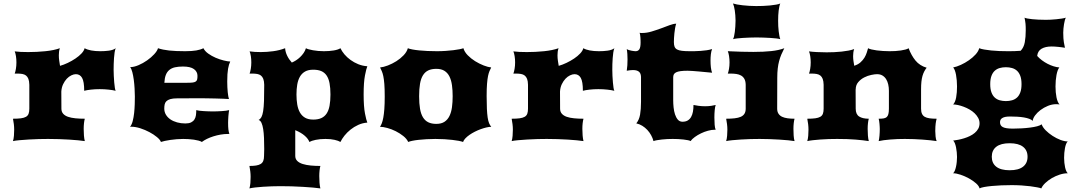

<svg xmlns="http://www.w3.org/2000/svg" viewBox="-20 -801 6116 1090"><path d="M53.7 0Q57.6 -12.7 59.1 -30.3Q60.5 -47.9 60.5 -64.9Q60.5 -80.6 58.6 -96.2Q56.6 -111.8 53.7 -127Q81.1 -127 98.9 -129.4Q116.7 -131.8 127.4 -137.9Q138.2 -144 142.3 -155.3Q146.5 -166.5 146.5 -184.1V-319.8Q146 -340.8 141.1 -353.3Q136.2 -365.7 127.7 -372.3Q119.1 -378.9 106.7 -381.1Q94.2 -383.3 78.6 -383.3H63.5Q67.4 -393.1 70.3 -410.4Q73.2 -427.7 73.2 -446.8Q73.2 -465.3 70.6 -482.2Q67.9 -499 63.5 -509.3Q77.6 -507.3 97.4 -506.3Q117.2 -505.4 140.1 -505.4Q163.6 -505.4 188.7 -506.6Q213.9 -507.8 237.8 -510.3Q261.7 -512.7 283 -517.1Q304.2 -521.5 319.8 -527.3Q316.4 -517.6 315.2 -507.6Q314 -497.6 314 -486.8Q314 -471.7 316.2 -456.5Q318.4 -441.4 320.8 -427.2Q341.8 -433.1 365 -444.1Q388.2 -455.1 408.4 -468.8Q428.7 -482.4 442.9 -497.6Q457 -512.7 460.4 -527.3Q474.6 -519 497.3 -514.6Q520 -510.3 549.3 -510.3Q561 -510.3 573.7 -511Q586.4 -511.7 598.4 -513.4Q610.4 -515.1 620.4 -518.6Q630.4 -522 636.7 -527.3Q632.8 -517.6 630.6 -502.9Q628.4 -488.3 627.2 -471.4Q626 -454.6 625.5 -437.3Q625 -419.9 625 -404.8Q625 -389.6 626 -370.4Q627 -351.1 628.4 -333.3Q629.9 -315.4 632.1 -302.2Q634.3 -289.1 636.7 -285.6Q620.6 -289.6 596.4 -292.2Q572.3 -294.9 545.9 -294.9Q519.5 -294.9 496.1 -292.2Q472.7 -289.6 458 -285.6Q458 -337.9 446 -358.9Q434.1 -379.9 410.6 -379.9Q398.9 -379.9 385 -373.3Q371.1 -366.7 359.1 -354Q347.2 -341.3 338.4 -323Q329.6 -304.7 328.1 -281.2L328.6 -184.1Q328.6 -166.5 338.6 -155.3Q348.6 -144 366.2 -137.9Q383.8 -131.8 408.2 -129.4Q432.6 -127 461.4 -127Q458.5 -116.7 456.8 -101.6Q455.1 -86.4 455.1 -69.3Q455.1 -50.8 456.5 -32Q458 -13.2 461.4 0Q445.8 -2.4 422.9 -4.6Q399.9 -6.8 372.6 -8.5Q345.2 -10.3 314.5 -11.2Q283.7 -12.2 252.9 -12.2Q229.5 -12.2 200.4 -11.5Q171.4 -10.7 143.1 -9Q114.7 -7.3 90.6 -5.1Q66.4 -2.9 53.7 0Z M718.3 -81.1Q728 -92.8 733.4 -113.8Q738.8 -134.8 741.5 -159.4Q744.1 -184.1 744.9 -209Q745.6 -233.9 745.6 -252.9Q745.6 -272.9 744.1 -298.3Q742.7 -323.7 739.5 -347.9Q736.3 -372.1 731.2 -391.6Q726.1 -411.1 718.8 -419.9Q740.2 -419.9 766.1 -430.9Q792 -441.9 815.2 -458.3Q838.4 -474.6 855.5 -493.2Q872.6 -511.7 877 -527.3Q903.8 -518.1 940.4 -514.2Q977.1 -510.3 1031.2 -510.3Q1069.3 -510.3 1094.2 -514.6Q1119.1 -519 1134.8 -527.3Q1143.1 -510.3 1162.4 -496.6Q1181.6 -482.9 1204.3 -473.1Q1227.1 -463.4 1249.8 -457.8Q1272.5 -452.1 1287.1 -451.7Q1283.2 -443.4 1280 -433.6Q1276.9 -423.8 1274.7 -410.6Q1272.5 -397.5 1271.2 -379.6Q1270 -361.8 1270 -337.9Q1270 -321.3 1270.8 -305.7Q1271.5 -290 1272.9 -276.9Q1274.4 -263.7 1276.1 -253.7Q1277.8 -243.7 1279.8 -238.8Q1267.6 -239.7 1247.1 -240.5Q1226.6 -241.2 1202.1 -241.9Q1177.7 -242.7 1151.1 -242.9Q1124.5 -243.2 1100.6 -243.2Q1072.3 -243.2 1044.2 -242.9Q1016.1 -242.7 986.3 -242.7Q961.4 -242.7 946.8 -238.3Q932.1 -233.9 924.6 -226.3Q917 -218.8 914.8 -208Q912.6 -197.3 912.6 -184.6Q912.6 -165.5 921.9 -149.9Q931.2 -134.3 947.3 -123.3Q963.4 -112.3 985.4 -106.2Q1007.3 -100.1 1032.2 -100.1Q1052.7 -100.1 1064.9 -106.2Q1077.1 -112.3 1083.7 -122.6Q1090.3 -132.8 1092.3 -146.5Q1094.2 -160.2 1094.2 -175.8Q1100.1 -173.8 1111.8 -172.4Q1123.5 -170.9 1137.2 -170.2Q1150.9 -169.4 1164.8 -168.9Q1178.7 -168.5 1189 -168.5Q1199.2 -168.5 1212.4 -168.9Q1225.6 -169.4 1238.5 -170.2Q1251.5 -170.9 1262.7 -172.4Q1273.9 -173.8 1280.8 -175.8Q1279.8 -170.4 1278.6 -161.4Q1277.3 -152.3 1276.6 -142.1Q1275.9 -131.8 1275.4 -121.6Q1274.9 -111.3 1274.9 -104.5Q1274.9 -80.6 1276.6 -66.2Q1278.3 -51.8 1282.2 -40.5H1273.4Q1253.4 -40.5 1232.4 -36.9Q1211.4 -33.2 1191.9 -27.1Q1172.4 -21 1155.3 -12.7Q1138.2 -4.4 1126 4.9Q1119.1 0.5 1107.2 -2.7Q1095.2 -5.9 1080.8 -8.1Q1066.4 -10.3 1050.5 -11.2Q1034.7 -12.2 1020 -12.2Q1002.4 -12.2 983.4 -10.7Q964.4 -9.3 947 -6.6Q929.7 -3.9 915.5 -1Q901.4 2 893.6 4.9Q889.2 -7.8 870.8 -22.9Q852.5 -38.1 828.1 -51Q803.7 -64 776.4 -72.8Q749 -81.5 726.6 -81.5Q724.1 -81.5 722.2 -81.3Q720.2 -81.1 718.3 -81.1ZM1043 -331.1Q1062.5 -331.1 1074 -332.5Q1085.4 -334 1091.6 -338.4Q1097.7 -342.8 1099.4 -350.3Q1101.1 -357.9 1101.1 -370.6Q1101.1 -394 1081.1 -408.7Q1061 -423.3 1018.6 -423.3Q992.2 -423.3 973.1 -418.9Q954.1 -414.6 941.2 -403.8Q928.2 -393.1 921.4 -375.5Q914.6 -357.9 913.1 -331.1Z M1480 45.4Q1480 11.2 1478.8 -17.8Q1477.5 -46.9 1474.1 -68.4Q1470.7 -89.8 1464.6 -103.3Q1458.5 -116.7 1448.2 -120.1Q1458 -125 1464.1 -136.2Q1470.2 -147.5 1473.9 -169.9Q1477.5 -192.4 1478.8 -228.5Q1480 -264.6 1480 -319.8Q1479.5 -340.8 1474.6 -353.3Q1469.7 -365.7 1461.2 -372.3Q1452.6 -378.9 1440.2 -381.1Q1427.7 -383.3 1412.1 -383.3H1397Q1400.9 -393.1 1403.8 -410.4Q1406.7 -427.7 1406.7 -446.8Q1406.7 -465.3 1404.1 -482.2Q1401.4 -499 1397 -509.3Q1411.1 -507.3 1427 -506.3Q1442.9 -505.4 1460 -505.4Q1495.1 -505.4 1531.2 -510.3Q1567.4 -515.1 1598.6 -527.3Q1600.1 -505.4 1610.4 -484.4Q1620.6 -463.4 1636.7 -445.8Q1648.4 -450.7 1660.6 -458.5Q1672.9 -466.3 1683.8 -476.8Q1694.8 -487.3 1703.6 -500Q1712.4 -512.7 1716.8 -527.3Q1722.2 -523.9 1732.7 -521Q1743.2 -518.1 1757.1 -515.6Q1771 -513.2 1786.9 -511.7Q1802.7 -510.3 1818.8 -510.3Q1849.6 -510.3 1875 -514.6Q1900.4 -519 1912.6 -527.3Q1920.9 -509.8 1935.5 -492.4Q1950.2 -475.1 1970 -460.7Q1989.7 -446.3 2013.9 -436.5Q2038.1 -426.8 2065.4 -424.8Q2059.6 -412.1 2052 -373Q2044.4 -334 2044.4 -265.1Q2044.4 -195.8 2052 -156.7Q2059.6 -117.7 2065.4 -105Q2038.1 -103 2013.9 -92Q1989.7 -81.1 1970 -65.2Q1950.2 -49.3 1935.5 -30.8Q1920.9 -12.2 1912.6 4.9Q1901.9 -2 1879.6 -7.1Q1857.4 -12.2 1827.6 -12.2Q1796.9 -12.2 1772.5 -7.1Q1748 -2 1736.3 4.9Q1730.5 -12.2 1710.4 -30Q1690.4 -47.9 1656.2 -62V84Q1656.2 101.6 1667.7 112.8Q1679.2 124 1699 130.1Q1718.8 136.2 1744.4 138.7Q1770 141.1 1798.8 141.1Q1795.9 151.4 1794.2 166.5Q1792.5 181.6 1792.5 198.7Q1792.5 217.3 1793.9 236.3Q1795.4 255.4 1798.8 268.6Q1783.2 266.1 1757.3 263.9Q1731.4 261.7 1700.2 259.8Q1668.9 257.8 1635.3 256.8Q1601.6 255.9 1570.8 255.9Q1547.4 255.9 1522 256.8Q1496.6 257.8 1472.9 259.3Q1449.2 260.7 1429 263.2Q1408.7 265.6 1396 268.6Q1399.9 255.9 1401.4 238Q1402.8 220.2 1402.8 203.1Q1402.8 187.5 1400.9 171.9Q1398.9 156.2 1396 141.1Q1418 141.1 1433.6 138.7Q1449.2 136.2 1459.5 130.1Q1469.7 124 1474.4 112.8Q1479 101.6 1479 84ZM1663.1 -264.6Q1663.1 -233.9 1667.5 -207.8Q1671.9 -181.6 1682.6 -162.6Q1693.4 -143.6 1711.7 -132.8Q1730 -122.1 1758.3 -122.1Q1785.2 -122.1 1803.7 -130.4Q1822.3 -138.7 1834 -156Q1845.7 -173.3 1850.8 -200.2Q1856 -227.1 1856 -264.6Q1856 -302.2 1850.8 -328.9Q1845.7 -355.5 1834 -372.6Q1822.3 -389.6 1803.7 -397.5Q1785.2 -405.3 1758.3 -405.3Q1730 -405.3 1711.7 -394.8Q1693.4 -384.3 1682.6 -365.5Q1671.9 -346.7 1667.5 -321Q1663.1 -295.4 1663.1 -264.6Z M2137.2 -81.1Q2142.6 -88.9 2147.5 -101.1Q2152.3 -113.3 2156 -133.1Q2159.7 -152.8 2161.9 -181.9Q2164.1 -210.9 2164.1 -252.9Q2164.1 -296.9 2161.9 -324.2Q2159.7 -351.6 2156 -368.9Q2152.3 -386.2 2147.5 -397Q2142.6 -407.7 2137.7 -418Q2157.2 -419.9 2182.1 -429.4Q2207 -439 2230.2 -453.6Q2253.4 -468.3 2271.5 -487.3Q2289.6 -506.3 2295.4 -527.3Q2304.2 -523.4 2320.8 -520.3Q2337.4 -517.1 2359.4 -514.9Q2381.3 -512.7 2407.2 -511.5Q2433.1 -510.3 2460.9 -510.3Q2486.3 -510.3 2510.3 -512Q2534.2 -513.7 2554.2 -516.1Q2574.2 -518.6 2588.9 -521.5Q2603.5 -524.4 2610.8 -527.3Q2616.7 -506.3 2635.3 -487.3Q2653.8 -468.3 2677.5 -453.6Q2701.2 -439 2725.8 -429.4Q2750.5 -419.9 2768.6 -418Q2763.7 -408.2 2759 -397.7Q2754.4 -387.2 2750.7 -369.9Q2747.1 -352.5 2744.9 -325.4Q2742.7 -298.3 2742.7 -255.4Q2742.7 -212.9 2744.1 -183.3Q2745.6 -153.8 2748.5 -133.8Q2751.5 -113.8 2756.6 -101.6Q2761.7 -89.4 2769 -81.1Q2756.8 -81.1 2741.2 -77.4Q2725.6 -73.7 2708.7 -67.6Q2691.9 -61.5 2675.5 -53.2Q2659.2 -44.9 2645.5 -35.4Q2631.8 -25.9 2622.1 -15.6Q2612.3 -5.4 2608.9 4.9Q2599.6 1.5 2584 -1.5Q2568.4 -4.4 2547.9 -6.8Q2527.3 -9.3 2502.9 -10.7Q2478.5 -12.2 2451.7 -12.2Q2425.3 -12.2 2401.1 -10.7Q2377 -9.3 2356.7 -7.1Q2336.4 -4.9 2321 -1.7Q2305.7 1.5 2297.4 4.9Q2289.1 -13.2 2269.5 -28.8Q2250 -44.4 2226.6 -56.2Q2203.1 -67.9 2179 -74.5Q2154.8 -81.1 2137.2 -81.1ZM2359.4 -254.9Q2359.4 -213.4 2364.5 -183.6Q2369.6 -153.8 2381.3 -134.8Q2393.1 -115.7 2411.6 -106.7Q2430.2 -97.7 2457 -97.7Q2485.4 -97.7 2503.4 -109.6Q2521.5 -121.6 2531.7 -142.6Q2542 -163.6 2545.9 -192.4Q2549.8 -221.2 2549.8 -254.9Q2549.8 -288.6 2545.9 -317.1Q2542 -345.7 2531.7 -366.5Q2521.5 -387.2 2503.4 -398.7Q2485.4 -410.2 2457 -410.2Q2430.2 -410.2 2411.6 -401.4Q2393.1 -392.6 2381.3 -373.8Q2369.6 -355 2364.5 -325.7Q2359.4 -296.4 2359.4 -254.9Z M2884.8 0Q2888.7 -12.7 2890.1 -30.3Q2891.6 -47.9 2891.6 -64.9Q2891.6 -80.6 2889.6 -96.2Q2887.7 -111.8 2884.8 -127Q2912.1 -127 2929.9 -129.4Q2947.8 -131.8 2958.5 -137.9Q2969.2 -144 2973.4 -155.3Q2977.5 -166.5 2977.5 -184.1V-319.8Q2977.1 -340.8 2972.2 -353.3Q2967.3 -365.7 2958.7 -372.3Q2950.2 -378.9 2937.7 -381.1Q2925.3 -383.3 2909.7 -383.3H2894.5Q2898.4 -393.1 2901.4 -410.4Q2904.3 -427.7 2904.3 -446.8Q2904.3 -465.3 2901.6 -482.2Q2898.9 -499 2894.5 -509.3Q2908.7 -507.3 2928.5 -506.3Q2948.2 -505.4 2971.2 -505.4Q2994.6 -505.4 3019.8 -506.6Q3044.9 -507.8 3068.8 -510.3Q3092.8 -512.7 3114 -517.1Q3135.3 -521.5 3150.9 -527.3Q3147.5 -517.6 3146.2 -507.6Q3145 -497.6 3145 -486.8Q3145 -471.7 3147.2 -456.5Q3149.4 -441.4 3151.9 -427.2Q3172.9 -433.1 3196 -444.1Q3219.2 -455.1 3239.5 -468.8Q3259.8 -482.4 3273.9 -497.6Q3288.1 -512.7 3291.5 -527.3Q3305.7 -519 3328.4 -514.6Q3351.1 -510.3 3380.4 -510.3Q3392.1 -510.3 3404.8 -511Q3417.5 -511.7 3429.4 -513.4Q3441.4 -515.1 3451.4 -518.6Q3461.4 -522 3467.8 -527.3Q3463.9 -517.6 3461.7 -502.9Q3459.5 -488.3 3458.3 -471.4Q3457 -454.6 3456.5 -437.3Q3456.1 -419.9 3456.1 -404.8Q3456.1 -389.6 3457 -370.4Q3458 -351.1 3459.5 -333.3Q3460.9 -315.4 3463.1 -302.2Q3465.3 -289.1 3467.8 -285.6Q3451.7 -289.6 3427.5 -292.2Q3403.3 -294.9 3377 -294.9Q3350.6 -294.9 3327.1 -292.2Q3303.7 -289.6 3289.1 -285.6Q3289.1 -337.9 3277.1 -358.9Q3265.1 -379.9 3241.7 -379.9Q3230 -379.9 3216.1 -373.3Q3202.1 -366.7 3190.2 -354Q3178.2 -341.3 3169.4 -323Q3160.6 -304.7 3159.2 -281.2L3159.7 -184.1Q3159.7 -166.5 3169.7 -155.3Q3179.7 -144 3197.3 -137.9Q3214.8 -131.8 3239.3 -129.4Q3263.7 -127 3292.5 -127Q3289.6 -116.7 3287.8 -101.6Q3286.1 -86.4 3286.1 -69.3Q3286.1 -50.8 3287.6 -32Q3289.1 -13.2 3292.5 0Q3276.9 -2.4 3253.9 -4.6Q3231 -6.8 3203.6 -8.5Q3176.3 -10.3 3145.5 -11.2Q3114.7 -12.2 3084 -12.2Q3060.5 -12.2 3031.5 -11.5Q3002.4 -10.7 2974.1 -9Q2945.8 -7.3 2921.6 -5.1Q2897.5 -2.9 2884.8 0Z M3592.3 -100.6Q3608.4 -120.1 3613.8 -150.4Q3619.1 -180.7 3619.1 -223.1V-364.3Q3618.7 -373 3616.5 -380.1Q3614.3 -387.2 3609.1 -392.3Q3604 -397.5 3595.2 -400.4Q3586.4 -403.3 3573.2 -403.3Q3565.9 -403.3 3557.4 -402.3Q3548.8 -401.4 3538.1 -399.4Q3540.5 -413.6 3541.5 -430.2Q3542.5 -446.8 3542.5 -463.9Q3542.5 -479.5 3541.5 -494.6Q3540.5 -509.8 3538.1 -522.5Q3543 -519 3550.3 -516.8Q3557.6 -514.6 3564.9 -513.2Q3572.3 -511.7 3578.6 -511Q3585 -510.3 3588.4 -510.3Q3602.5 -510.3 3609.6 -521.2Q3616.7 -532.2 3616.7 -559.6Q3616.7 -564 3616.5 -571.8Q3616.2 -579.6 3615.7 -587.9Q3615.2 -596.2 3614 -603.5Q3612.8 -610.8 3610.8 -614.7Q3614.7 -613.8 3618.7 -613.8Q3622.6 -613.8 3627 -613.8Q3651.9 -613.8 3679.4 -622.1Q3707 -630.4 3733.2 -640.1Q3759.3 -649.9 3781.7 -658.2Q3804.2 -666.5 3818.8 -666.5Q3814.9 -654.8 3812.5 -640.6Q3810.1 -626.5 3808.6 -612.3Q3807.1 -598.1 3806.4 -584.7Q3805.7 -571.3 3805.7 -562Q3805.7 -545.9 3809.6 -535.9Q3813.5 -525.9 3823.5 -520.3Q3833.5 -514.6 3851.3 -512.5Q3869.1 -510.3 3897 -510.3Q3908.7 -510.3 3924.6 -510.5Q3940.4 -510.7 3957.5 -512Q3974.6 -513.2 3991.5 -515.6Q4008.3 -518.1 4022.5 -522.5Q4017.6 -509.8 4015.6 -492.7Q4013.7 -475.6 4013.7 -457.5Q4013.7 -437 4015.6 -419.4Q4017.6 -401.9 4022.5 -388.2Q4005.9 -389.6 3986.1 -391.6Q3966.3 -393.6 3946.8 -395.3Q3927.2 -397 3910.6 -398.2Q3894 -399.4 3883.8 -399.4Q3859.4 -399.4 3843.5 -397.2Q3827.6 -395 3818.4 -390.4Q3809.1 -385.7 3805.4 -378.7Q3801.8 -371.6 3801.8 -362.3V-231.4Q3801.8 -212.4 3804 -191.2Q3806.2 -169.9 3812 -151.9Q3817.9 -133.8 3828.1 -121.8Q3838.4 -109.9 3854.5 -109.9Q3872.1 -109.9 3884 -116.9Q3896 -124 3903.3 -136.7Q3910.6 -149.4 3913.8 -166.7Q3917 -184.1 3917 -205.1Q3927.7 -202.6 3945.8 -200.2Q3963.9 -197.8 3982.9 -197.8Q4001.5 -197.8 4017.8 -200.2Q4034.2 -202.6 4043 -205.1Q4039.1 -194.3 4037.4 -175Q4035.6 -155.8 4035.6 -133.8Q4035.6 -111.8 4037.1 -92.8Q4038.6 -73.7 4043 -64.5H4038.1Q4020 -64.5 3999.3 -58.8Q3978.5 -53.2 3959.5 -43.9Q3940.4 -34.7 3924.6 -23.2Q3908.7 -11.7 3900.4 0Q3896.5 -2.9 3885.5 -5.1Q3874.5 -7.3 3860.1 -9Q3845.7 -10.7 3829.6 -11.5Q3813.5 -12.2 3798.8 -12.2Q3784.2 -12.2 3768.3 -11.5Q3752.4 -10.7 3737.3 -9Q3722.2 -7.3 3709.7 -5.1Q3697.3 -2.9 3689.9 0Q3685.5 -17.1 3676.5 -33.4Q3667.5 -49.8 3654.8 -63.5Q3642.1 -77.1 3626.2 -86.9Q3610.4 -96.7 3592.3 -100.6Z M4141.6 -578.6Q4144.5 -584 4147.2 -594.7Q4149.9 -605.5 4151.6 -619.6Q4153.3 -633.8 4154.5 -650.1Q4155.8 -666.5 4155.8 -683.6Q4155.8 -699.2 4154.5 -714.1Q4153.3 -729 4151.4 -741.9Q4149.4 -754.9 4146.7 -765.1Q4144 -775.4 4141.1 -781.2Q4149.9 -778.3 4164.3 -775.6Q4178.7 -772.9 4196.5 -771Q4214.4 -769 4234.1 -767.8Q4253.9 -766.6 4272.9 -766.6Q4290.5 -766.6 4311.3 -767.3Q4332 -768.1 4351.3 -770Q4370.6 -772 4386.2 -774.7Q4401.9 -777.3 4409.7 -781.2Q4406.7 -774.9 4404.5 -764.6Q4402.3 -754.4 4400.6 -741.5Q4398.9 -728.5 4398.2 -713.6Q4397.5 -698.7 4397.5 -683.6Q4397.5 -668 4398.2 -652.8Q4398.9 -637.7 4400.6 -623.8Q4402.3 -609.9 4404.5 -598.1Q4406.7 -586.4 4409.7 -578.6Q4401.9 -581.1 4387 -582.8Q4372.1 -584.5 4353.3 -585.7Q4334.5 -586.9 4314 -587.6Q4293.5 -588.4 4274.4 -588.4Q4255.4 -588.4 4235.4 -587.6Q4215.3 -586.9 4197 -585.7Q4178.7 -584.5 4164.1 -582.8Q4149.4 -581.1 4141.6 -578.6ZM4102.5 0Q4106.4 -12.7 4107.9 -30.3Q4109.4 -47.9 4109.4 -64.9Q4109.4 -80.6 4107.4 -96.2Q4105.5 -111.8 4102.5 -127Q4129.9 -127 4150.6 -129.4Q4171.4 -131.8 4185.3 -137.9Q4199.2 -144 4206.3 -155.3Q4213.4 -166.5 4213.4 -184.1V-319.8Q4212.9 -340.8 4205.8 -353.3Q4198.7 -365.7 4187 -372.3Q4175.3 -378.9 4159.9 -381.1Q4144.5 -383.3 4127.4 -383.3H4111.8Q4115.7 -393.1 4118.7 -410.4Q4121.6 -427.7 4121.6 -446.8Q4121.6 -465.3 4118.9 -482.7Q4116.2 -500 4111.8 -510.3Q4153.3 -508.3 4189.2 -507.3Q4225.1 -506.3 4256.8 -506.3Q4315.9 -506.3 4358.9 -511Q4401.9 -515.6 4432.6 -527.3Q4422.9 -508.3 4415.5 -491Q4408.2 -473.6 4403.1 -454.3Q4397.9 -435.1 4395.3 -412.1Q4392.6 -389.2 4392.6 -359.4L4392.1 -184.1Q4392.1 -166.5 4399.7 -155.3Q4407.2 -144 4420.4 -137.9Q4433.6 -131.8 4451.7 -129.4Q4469.7 -127 4490.7 -127Q4487.8 -116.7 4486.1 -101.6Q4484.4 -86.4 4484.4 -69.3Q4484.4 -50.8 4485.6 -32Q4486.8 -13.2 4490.7 0Q4477.5 -2.4 4454.6 -4.6Q4431.6 -6.8 4404.5 -8.5Q4377.4 -10.3 4347.9 -11.2Q4318.4 -12.2 4292 -12.2Q4268.6 -12.2 4241 -11.5Q4213.4 -10.7 4186.8 -9Q4160.2 -7.3 4137.7 -5.1Q4115.2 -2.9 4102.5 0Z M4563 0Q4566.9 -12.7 4568.4 -30.3Q4569.8 -47.9 4569.8 -64.9Q4569.8 -80.6 4567.9 -96.2Q4565.9 -111.8 4563 -127Q4590.3 -127 4608.2 -129.4Q4626 -131.8 4636.7 -137.9Q4647.5 -144 4651.6 -155.3Q4655.8 -166.5 4655.8 -184.1V-319.8Q4655.3 -340.8 4650.4 -353.3Q4645.5 -365.7 4637 -372.3Q4628.4 -378.9 4616 -381.1Q4603.5 -383.3 4587.9 -383.3H4572.8Q4576.7 -393.1 4579.6 -410.4Q4582.5 -427.7 4582.5 -446.8Q4582.5 -465.3 4579.8 -482.2Q4577.1 -499 4572.8 -509.3Q4590.8 -506.8 4617.2 -505.4Q4643.6 -503.9 4672.9 -503.9Q4694.3 -503.9 4716.1 -504.9Q4737.8 -505.9 4758.3 -508.1Q4778.8 -510.3 4796.9 -513.7Q4814.9 -517.1 4829.1 -522.5Q4825.7 -512.7 4824.5 -502.7Q4823.2 -492.7 4823.2 -482.4Q4823.2 -468.3 4825.2 -454.6Q4827.1 -440.9 4829.6 -427.7Q4851.1 -434.6 4865 -447Q4878.9 -459.5 4887.5 -473.6Q4896 -487.8 4900.6 -502.2Q4905.3 -516.6 4908.2 -527.3Q4914.6 -523.4 4927.5 -520.3Q4940.4 -517.1 4957.3 -514.9Q4974.1 -512.7 4993.2 -511.5Q5012.2 -510.3 5030.3 -510.3Q5046.4 -510.3 5063 -511.2Q5079.6 -512.2 5094.2 -514.4Q5108.9 -516.6 5120.6 -519.8Q5132.3 -522.9 5138.2 -527.3Q5153.8 -485.8 5177.5 -457Q5201.2 -428.2 5240.7 -416.5Q5232.9 -406.7 5227.1 -395.5Q5221.2 -384.3 5217 -369.9Q5212.9 -355.5 5210.9 -336.9Q5209 -318.4 5209 -293.9V-184.1Q5209 -166.5 5214.1 -155.3Q5219.2 -144 5229.7 -137.9Q5240.2 -131.8 5257.1 -129.4Q5273.9 -127 5297.4 -127Q5295.9 -121.1 5294.4 -114.7Q5293 -108.4 5292 -100.3Q5291 -92.3 5290.3 -81.8Q5289.6 -71.3 5289.6 -57.1Q5289.6 -43 5291.3 -26.4Q5293 -9.8 5297.4 0Q5282.2 -2.4 5261.5 -4.6Q5240.7 -6.8 5217 -8.5Q5193.4 -10.3 5167.7 -11.2Q5142.1 -12.2 5117.2 -12.2Q5097.2 -12.2 5075.9 -11.5Q5054.7 -10.7 5034.7 -9Q5014.6 -7.3 4997.3 -5.1Q4980 -2.9 4968.3 0Q4969.7 -5.9 4970.9 -13.7Q4972.2 -21.5 4972.9 -30.8Q4973.6 -40 4974.1 -49.8Q4974.6 -59.6 4974.6 -68.4Q4974.6 -73.2 4974.1 -81.5Q4973.6 -89.8 4972.9 -98.4Q4972.2 -106.9 4970.9 -114.7Q4969.7 -122.6 4968.3 -127Q4984.9 -127 4995.8 -128.7Q5006.8 -130.4 5013.7 -136.2Q5020.5 -142.1 5023.4 -153.6Q5026.4 -165 5026.4 -184.1V-285.6Q5026.4 -304.7 5022.5 -321.8Q5018.6 -338.9 5010.5 -351.8Q5002.4 -364.7 4989.7 -372.3Q4977.1 -379.9 4959 -379.9Q4946.8 -379.9 4926.5 -375.7Q4906.2 -371.6 4886.5 -361.6Q4866.7 -351.6 4852.3 -334.7Q4837.9 -317.9 4837.9 -293H4837.4L4837.9 -184.1Q4837.9 -152.3 4857.4 -139.6Q4877 -127 4912.1 -127Q4909.2 -116.7 4907.5 -101.6Q4905.8 -86.4 4905.8 -69.3Q4905.8 -50.8 4907.2 -32Q4908.7 -13.2 4912.1 0Q4880.9 -4.9 4837.9 -8.5Q4794.9 -12.2 4732.9 -12.2Q4709.5 -12.2 4684.8 -11.5Q4660.2 -10.7 4637.5 -9Q4614.7 -7.3 4595.2 -5.1Q4575.7 -2.9 4563 0Z M5391.1 -2.9Q5404.3 -4.4 5420.4 -7.6Q5436.5 -10.7 5453.4 -15.9Q5470.2 -21 5485.8 -28.6Q5501.5 -36.1 5513.9 -46.6Q5526.4 -57.1 5533.7 -70.6Q5541 -84 5541 -101.1Q5541 -117.2 5533.2 -131.6Q5525.4 -146 5512.9 -158Q5500.5 -169.9 5484.4 -179.2Q5468.3 -188.5 5451.4 -194.8Q5434.6 -201.2 5418.9 -204.6Q5403.3 -208 5391.1 -208Q5397 -213.9 5401.4 -224.4Q5405.8 -234.9 5408.2 -248.3Q5410.6 -261.7 5411.9 -277.6Q5413.1 -293.5 5413.1 -310.1Q5413.1 -327.6 5411.6 -344.5Q5410.2 -361.3 5407.5 -376Q5404.8 -390.6 5400.6 -401.6Q5396.5 -412.6 5391.1 -418Q5411.1 -421.9 5435.1 -432.9Q5459 -443.8 5480.7 -459Q5502.4 -474.1 5518.6 -491.9Q5534.7 -509.8 5539.1 -527.3Q5549.8 -522.9 5567.6 -519.8Q5585.4 -516.6 5607.4 -514.4Q5629.4 -512.2 5653.6 -511.2Q5677.7 -510.3 5701.7 -510.3Q5720.2 -510.3 5738.8 -510.7Q5757.3 -511.2 5774.4 -512.7Q5792.5 -531.7 5797.9 -561.5Q5803.2 -591.3 5803.2 -627.9Q5803.2 -639.2 5803 -648.2Q5802.7 -657.2 5802 -665.5Q5801.3 -673.8 5799.8 -682.1Q5798.3 -690.4 5796.4 -700.7Q5800.8 -698.2 5812 -696Q5823.2 -693.8 5839.4 -692.1Q5855.5 -690.4 5875.2 -689.5Q5895 -688.5 5917 -688.5Q5928.2 -688.5 5944.1 -689.2Q5960 -689.9 5976.6 -691.7Q5993.2 -693.4 6007.8 -695.6Q6022.5 -697.8 6030.8 -700.7Q6027.8 -695.3 6025.1 -685.5Q6022.5 -675.8 6020.5 -663.8Q6018.6 -651.9 6017.3 -638.9Q6016.1 -626 6016.1 -615.2Q6016.1 -596.2 6017.1 -583.7Q6018.1 -571.3 6019.5 -562Q6021 -552.7 6022.7 -545.4Q6024.4 -538.1 6025.9 -529.8Q6018.6 -531.2 6008.3 -532.5Q5998 -533.7 5987.3 -534.9Q5976.6 -536.1 5966.6 -536.6Q5956.5 -537.1 5950.2 -537.1Q5914.6 -537.1 5892.8 -524.2Q5871.1 -511.2 5868.2 -483.4Q5879.9 -470.2 5895.3 -458.7Q5910.6 -447.3 5927.2 -438.7Q5943.8 -430.2 5960.9 -424.8Q5978 -419.4 5994.1 -418Q5988.8 -412.1 5984.6 -400.9Q5980.5 -389.6 5977.8 -375.2Q5975.1 -360.8 5973.6 -344Q5972.2 -327.1 5972.2 -310.1Q5972.2 -293.5 5973.6 -277.6Q5975.1 -261.7 5977.8 -248.3Q5980.5 -234.9 5984.9 -224.4Q5989.3 -213.9 5995.1 -208Q5990.7 -209 5985.4 -209.2Q5980 -209.5 5975.6 -209.5Q5952.6 -209.5 5929.2 -200Q5905.8 -190.4 5887 -176.3Q5868.2 -162.1 5856 -145.5Q5843.8 -128.9 5842.8 -114.7Q5836.4 -121.6 5823.2 -126.5Q5810.1 -131.3 5793 -134.3Q5775.9 -137.2 5755.6 -138.4Q5735.4 -139.6 5714.8 -139.6Q5696.8 -139.6 5685.5 -137Q5674.3 -134.3 5668 -129.6Q5661.6 -125 5659.4 -119.1Q5657.2 -113.3 5657.2 -106.9Q5657.2 -97.7 5660.9 -90.8Q5664.6 -84 5672.9 -79.6Q5681.2 -75.2 5695.3 -73Q5709.5 -70.8 5730.5 -70.8Q5753.9 -70.8 5779.5 -72.3Q5805.2 -73.7 5827.9 -76.7Q5850.6 -79.6 5868.2 -84.2Q5885.7 -88.9 5893.6 -95.2Q5899.4 -78.1 5916.5 -61Q5933.6 -43.9 5955.3 -29.8Q5977.1 -15.6 6000.2 -6.8Q6023.4 2 6041.5 2Q6036.1 6.8 6032.2 16.8Q6028.3 26.9 6025.9 39.8Q6023.4 52.7 6022.2 67.1Q6021 81.5 6021 95.2Q6021 109.4 6022.5 123.3Q6023.9 137.2 6026.6 149.2Q6029.3 161.1 6033.2 169.9Q6037.1 178.7 6042 182.6Q6020 182.6 5996.3 190.2Q5972.7 197.8 5951.4 210.2Q5930.2 222.7 5914.1 238Q5897.9 253.4 5891.6 268.6Q5884.8 265.6 5868.2 262.5Q5851.6 259.3 5828.6 256.3Q5805.7 253.4 5778.6 251.7Q5751.5 250 5723.6 250Q5694.3 250 5665 251.2Q5635.7 252.4 5610.6 254.9Q5585.4 257.3 5566.9 260.7Q5548.3 264.2 5541 268.6Q5538.1 254.9 5521 239.7Q5503.9 224.6 5481 211.9Q5458 199.2 5433.3 190.9Q5408.7 182.6 5390.6 182.6Q5396 178.7 5400.1 168.9Q5404.3 159.2 5407.2 146Q5410.2 132.8 5411.6 118.2Q5413.1 103.5 5413.1 90.3Q5413.1 77.6 5411.6 63Q5410.2 48.3 5407.5 35.2Q5404.8 22 5400.6 11.7Q5396.5 1.5 5391.1 -2.9ZM5601.6 -323.2Q5601.6 -295.4 5608.4 -276.9Q5615.2 -258.3 5627.2 -247.3Q5639.2 -236.3 5655.5 -231.7Q5671.9 -227.1 5690.4 -227.1Q5709 -227.1 5725.3 -231.7Q5741.7 -236.3 5753.7 -247.3Q5765.6 -258.3 5772.5 -276.9Q5779.3 -295.4 5779.3 -323.2Q5779.3 -351.1 5772.5 -369.6Q5765.6 -388.2 5753.7 -399.2Q5741.7 -410.2 5725.3 -414.8Q5709 -419.4 5690.4 -419.4Q5671.9 -419.4 5655.5 -414.8Q5639.2 -410.2 5627.2 -399.2Q5615.2 -388.2 5608.4 -369.6Q5601.6 -351.1 5601.6 -323.2ZM5610.4 88.9Q5610.4 125.5 5636 145.5Q5661.6 165.5 5711.9 165.5Q5762.2 165.5 5787.8 145.5Q5813.5 125.5 5813.5 88.9Q5813.5 52.2 5787.8 32.2Q5762.2 12.2 5711.9 12.2Q5661.6 12.2 5636 32.2Q5610.4 52.2 5610.4 88.9Z"/></svg>

Font: Arbutus
Style: Regular
Weight: 400
Designer: Karolina Lach
Foundry: Sorkin Type Co.
Version: Version 1.003